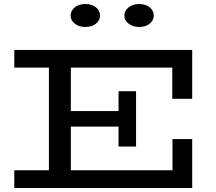

<svg xmlns="http://www.w3.org/2000/svg" viewBox="-20 -934 1074 954"><path d="M51 0V-88H837V-243H935V0ZM223 -49V-631H332V-49ZM270 -305V-382H617V-305ZM569 -206V-481H656V-206ZM836 -443V-598H51V-686H935V-443ZM671 -800Q640 -800 619 -816.5Q598 -833 598 -856Q598 -881 619 -897.5Q640 -914 671 -914Q704 -914 724 -897.5Q744 -881 744 -856Q744 -833 724 -816.5Q704 -800 671 -800ZM404 -800Q372 -800 351.5 -816.5Q331 -833 331 -856Q331 -881 351.5 -897.5Q372 -914 404 -914Q437 -914 457 -897.5Q477 -881 477 -856Q477 -833 457 -816.5Q437 -800 404 -800Z"/></svg>

Font: BioRhyme SemiExpanded
Style: Regular
Weight: 400
Width: 6
Designer: Aoife Mooney
Foundry: Aoife Mooney Type
Version: Version 1.600;gftools[0.9.33]